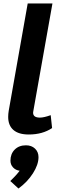

<svg xmlns="http://www.w3.org/2000/svg" viewBox="-20 -762 344 1102"><path d="M27 -91Q27 -108 30 -126L139 -742H281L171 -123L170 -115Q170 -87 209 -87Q232 -87 271 -101L279 -27Q224 10 145 10Q87 10 57 -16Q27 -42 27 -91ZM201 140Q201 183 169 233Q137 283 86 320L39 277Q43 273 60 256Q77 239 93 218Q70 215 55 199Q40 183 40 160Q40 121 64.5 96.5Q89 72 129 72Q161 72 181 91Q201 110 201 140Z"/></svg>

Font: Sarabun ExtraBold
Style: Italic
Weight: 800
Italic angle: -10°
Designer: Suppakit Chalermlarp | Katatrad Co.,Ltd.
Foundry: Cadson Demak Co.,Ltd.
Version: Version 1.000; ttfautohint (v1.6)